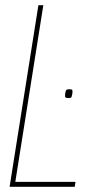

<svg xmlns="http://www.w3.org/2000/svg" viewBox="-20 -720 360 740"><path d="M17 0 128 -700H147L39 -19H271L268 0ZM231 -358Q233 -371 236 -373.5Q239 -376 248 -376Q257 -376 258.5 -373Q260 -370 259 -361Q257 -348 255 -345Q253 -342 243 -342Q234 -342 232 -345Q230 -348 231 -358Z"/></svg>

Font: Georama SemiCondensed Thin
Style: Italic
Weight: 100
Width: 4
Italic angle: -9°
Designer: Jean-Baptiste Levee
Foundry: Production Type
Version: Version 1.000